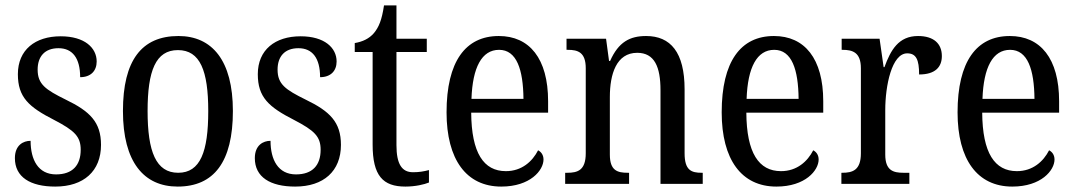

<svg xmlns="http://www.w3.org/2000/svg" viewBox="-20 -679 3972 709"><path d="M184 10C289 10 353 -47 353 -144C353 -228 312 -268 223 -311C148 -348 119 -368 119 -422C119 -469 144 -501 196 -501C248 -501 276 -464 276 -394C315 -394 337 -417 337 -452C337 -502 293 -545 204 -545C110 -545 46 -495 46 -405C46 -320 86 -284 180 -236C255 -197 278 -175 278 -126C278 -69 248 -35 187 -35C121 -35 93 -89 93 -159C66 -159 35 -143 35 -95C35 -25 92 10 184 10Z M636 10C770 10 840 -81 840 -269C840 -456 763 -546 639 -546C503 -546 434 -456 434 -269C434 -81 511 10 636 10ZM638 -41C556 -41 525 -119 525 -269C525 -418 555 -494 637 -494C719 -494 749 -418 749 -269C749 -119 720 -41 638 -41Z M1070 10C1175 10 1239 -47 1239 -144C1239 -228 1198 -268 1109 -311C1034 -348 1005 -368 1005 -422C1005 -469 1030 -501 1082 -501C1134 -501 1162 -464 1162 -394C1201 -394 1223 -417 1223 -452C1223 -502 1179 -545 1090 -545C996 -545 932 -495 932 -405C932 -320 972 -284 1066 -236C1141 -197 1164 -175 1164 -126C1164 -69 1134 -35 1073 -35C1007 -35 979 -89 979 -159C952 -159 921 -143 921 -95C921 -25 978 10 1070 10Z M1477 10C1514 10 1547 2 1564 -5V-51C1545 -46 1528 -43 1505 -43C1464 -43 1444 -73 1444 -143V-487H1556V-536H1444V-659H1398C1390 -605 1379 -579 1361 -557C1343 -536 1319 -525 1290 -520V-487H1356V-145C1356 -30 1394 10 1477 10Z M1831 10C1938 10 1987 -50 1987 -90C1987 -108 1977 -119 1967 -124C1946 -83 1907 -47 1848 -47C1766 -47 1721 -114 1720 -263H2004V-305C2004 -463 1935 -546 1822 -546C1699 -546 1629 -452 1629 -264C1629 -90 1702 10 1831 10ZM1913 -314H1721C1725 -430 1759 -495 1823 -495C1888 -495 1912 -422 1913 -314Z M2067 0H2303V-41H2298C2260 -41 2232 -49 2232 -108V-321C2232 -405 2256 -484 2333 -484C2397 -484 2419 -432 2419 -346V0H2575V-41H2571C2533 -41 2508 -50 2508 -113V-349C2508 -486 2456 -546 2366 -546C2306 -546 2264 -524 2233 -454H2229L2218 -536H2072V-495H2077C2114 -495 2143 -486 2143 -427V-113C2143 -50 2113 -41 2075 -41H2067Z M2847 10C2954 10 3003 -50 3003 -90C3003 -108 2993 -119 2983 -124C2962 -83 2923 -47 2864 -47C2782 -47 2737 -114 2736 -263H3020V-305C3020 -463 2951 -546 2838 -546C2715 -546 2645 -452 2645 -264C2645 -90 2718 10 2847 10ZM2929 -314H2737C2741 -430 2775 -495 2839 -495C2904 -495 2928 -422 2929 -314Z M3087 0H3338V-41H3316C3279 -41 3249 -49 3249 -108V-273C3249 -362 3273 -482 3330 -482C3363 -482 3374 -459 3374 -404C3433 -404 3458 -431 3458 -472C3458 -517 3429 -546 3370 -546C3298 -546 3269 -494 3246 -431H3243L3228 -536H3088V-495H3091C3128 -495 3159 -486 3159 -427V-113C3159 -50 3128 -41 3090 -41H3087Z M3718 10C3825 10 3874 -50 3874 -90C3874 -108 3864 -119 3854 -124C3833 -83 3794 -47 3735 -47C3653 -47 3608 -114 3607 -263H3891V-305C3891 -463 3822 -546 3709 -546C3586 -546 3516 -452 3516 -264C3516 -90 3589 10 3718 10ZM3800 -314H3608C3612 -430 3646 -495 3710 -495C3775 -495 3799 -422 3800 -314Z"/></svg>

Font: Noto Serif Bengali Condensed
Style: Regular
Weight: 400
Width: 3
Designer: Juan Bruce, Universal Thirst, Indian Type Foundry and the Monotype Design Team.
Foundry: Monotype Imaging Inc.
Version: Version 2.003